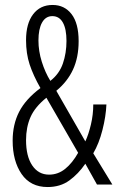

<svg xmlns="http://www.w3.org/2000/svg" viewBox="-20 -744 473 774"><path d="M192 -724Q240 -724 268.5 -687Q297 -650 297 -578Q297 -513 274.5 -464Q252 -415 207 -378L324 -174Q337 -202 346.5 -242Q356 -282 356 -323H409Q407 -275 393 -220Q379 -165 356 -126L433 0H371L324 -84Q296 -43 259.5 -16.5Q223 10 172 10Q103 10 67 -42.5Q31 -95 31 -177Q31 -242 57 -293Q83 -344 143 -389Q114 -440 99.5 -484Q85 -528 85 -582Q85 -649 113.5 -686.5Q142 -724 192 -724ZM191 -679Q164 -679 149.5 -653Q135 -627 135 -581Q135 -538 148.5 -495Q162 -452 183 -418Q219 -446 233.5 -488Q248 -530 248 -579Q248 -627 233.5 -653Q219 -679 191 -679ZM167 -350Q121 -313 103 -272Q85 -231 85 -179Q85 -114 110 -77Q135 -40 178 -40Q214 -40 243 -63.5Q272 -87 295 -128Z"/></svg>

Font: Noto Sans Gurmukhi ExtraCondensed Light
Style: Regular
Weight: 300
Width: 2
Designer: Jelle Bosma - Monotype Design Team
Foundry: Monotype Imaging Inc.
Version: Version 2.004; ttfautohint (v1.8.4.7-5d5b)